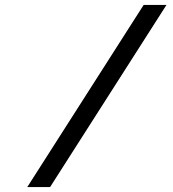

<svg xmlns="http://www.w3.org/2000/svg" viewBox="-20 -677 697 774"><path d="M182 77 651 -657H559L90 77Z"/></svg>

Font: Charger Monospace
Style: Regular
Weight: 400
Designer: Jasper
Foundry: Cannot Into Space Fonts
Version: Version 0.980